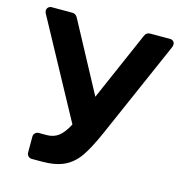

<svg xmlns="http://www.w3.org/2000/svg" viewBox="-105 -793 830 886"><g transform="rotate(15 310.5 -350.0)"><path d="M600 -700Q609 -700 615 -694Q621 -688 621 -680Q621 -670 617 -663L416 -204Q381 -124 352 -82Q323 -40 281.5 -20Q240 0 173 0H126Q116 0 109 -7Q102 -14 102 -24V-100Q102 -110 109 -117Q116 -124 126 -124H163Q197 -124 220.5 -142Q244 -160 266 -202L13 -668Q11 -676 11 -678Q11 -687 17.5 -693.5Q24 -700 33 -700H133Q150 -700 159 -681L335 -353L478 -681Q485 -700 506 -700Z"/></g></svg>

Font: Rubik AZ
Style: Regular
Weight: 500
Designer: Hubert and Fischer
Foundry: Hubert & Fischer
Version: Version 2.000